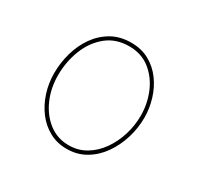

<svg xmlns="http://www.w3.org/2000/svg" viewBox="-114 -632 794 769"><g transform="rotate(30 283.0 -248.0)"><path d="M289.1 -480.5Q345.7 -480.5 385.5 -449Q425.3 -417.5 446.3 -367.7Q467.3 -317.9 467.3 -262.7Q467.3 -216.3 453.6 -172.4Q439.9 -128.4 414.8 -93Q389.6 -57.6 354.5 -36.6Q319.3 -15.6 275.9 -15.6Q223.1 -15.6 183.3 -46.4Q143.6 -77.1 121.3 -127.7Q99.1 -178.2 99.1 -237.3Q99.1 -299.8 120.8 -355.5Q142.6 -411.1 185.1 -445.8Q227.5 -480.5 289.1 -480.5ZM289.1 -497.1Q237.8 -497.1 199 -474.9Q160.2 -452.6 134 -415.5Q107.9 -378.4 94.7 -332Q81.5 -285.6 81.5 -237.3Q81.5 -190.9 95.2 -148.2Q108.9 -105.5 134.3 -71.8Q159.7 -38.1 195.6 -18.6Q231.4 1 275.9 1Q324.2 1 362.8 -21.7Q401.4 -44.4 428.2 -82.5Q455.1 -120.6 469.5 -167.5Q483.9 -214.4 483.9 -262.7Q483.9 -305.7 471.2 -347.4Q458.5 -389.2 433.8 -422.9Q409.2 -456.5 372.8 -476.8Q336.4 -497.1 289.1 -497.1Z"/></g></svg>

Font: Mikhak VF
Style: Regular
Weight: 100
Designer: Amin Abedi
Version: Version 3.001